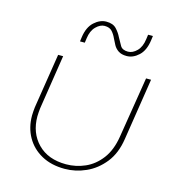

<svg xmlns="http://www.w3.org/2000/svg" viewBox="-109 -819 852 926"><g transform="rotate(15 317.0 -356.0)"><path d="M589 -510 541 -202Q530 -128 492 -80.5Q454 -33 402.5 -10Q351 13 297 13Q230 13 181 -14Q132 -41 105.5 -88Q79 -135 79 -195Q79 -205 80 -216Q81 -227 82 -237L125 -510H150L108 -239Q107 -229 106 -218.5Q105 -208 105 -198Q105 -115 156.5 -62.5Q208 -10 298 -10Q347 -10 392.5 -30Q438 -50 471 -93.5Q504 -137 515 -206L564 -510ZM445 -590Q419 -590 403.5 -600.5Q388 -611 379.5 -626.5Q371 -642 364 -657Q356 -675 343.5 -689Q331 -703 306 -703Q284 -703 263 -682Q242 -661 237 -622L234 -600H210L213 -622Q220 -673 248.5 -699Q277 -725 309 -725Q342 -725 359 -707Q376 -689 386 -668Q397 -647 407.5 -629.5Q418 -612 446 -612Q469 -612 490 -633Q511 -654 516 -694L519 -716H543L540 -694Q533 -642 505 -616Q477 -590 445 -590Z"/></g></svg>

Font: MuseoModerno Thin Thin
Style: Italic
Weight: 250
Italic angle: -9°
Version: Version 1.003